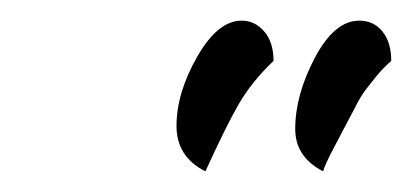

<svg xmlns="http://www.w3.org/2000/svg" viewBox="-20 -742 399 186"><path d="M151 -620Q151 -652 171 -687Q191 -722 214 -722Q227 -722 236 -711.5Q245 -701 245 -683Q224 -663 211.5 -641.5Q199 -620 179 -576Q151 -590 151 -620ZM266 -617Q266 -650 285 -686Q304 -722 328 -722Q342 -722 350.5 -711.5Q359 -701 359 -683Q351 -676 344.5 -668Q338 -660 333.5 -654Q329 -648 323 -636L314 -619L303 -598Q295 -583 293 -576Q266 -590 266 -617Z"/></svg>

Font: TypoPRO Dancing Script
Style: Bold
Weight: 700
Designer: Pablo Impallari
Foundry: Pablo Impallari. www.impallari.com Igino Marini. www.ikern.com
Version: Version 1.002